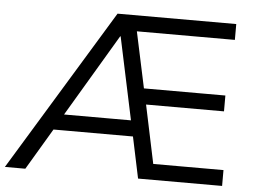

<svg xmlns="http://www.w3.org/2000/svg" viewBox="-66 -769 1098 833"><g transform="rotate(5 482.5 -352.5)"><path d="M-16 0 413 -705H930V-636H480L497 -665L560 -370L531 -392H910V-323H546L566 -345L630 -41L598 -69H930V0H564L521 -204L551 -180H161L193 -202L73 0ZM433 -608 208 -229 199 -249H530L516 -227L435 -608Z"/></g></svg>

Font: Nunito Sans 12pt ExtraLight 12pt
Style: Regular
Weight: 400
Version: Version 3.101;gftools[0.9.27]